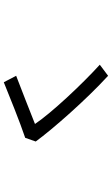

<svg xmlns="http://www.w3.org/2000/svg" viewBox="197 -874 605 1040"><g transform="rotate(90 500.0 -353.5)"><path d="M726 -187 746 -244C679 -336 519 -518 390 -636L330 -591C437 -494 593 -327 651 -240C596 -218 453 -162 390 -138L425 -71C491 -98 645 -160 726 -187Z"/></g></svg>

Font: Noto Sans HK DemiLight
Style: Regular
Weight: 350
Designer: Ryoko NISHIZUKA 西塚涼子 (kana, bopomofo & ideographs); Paul D. Hunt (Latin, Greek & Cyrillic); Sandoll Communications 산돌커뮤니
Foundry: Adobe
Version: Version 2.004;hotconv 1.0.118;makeotfexe 2.5.65603